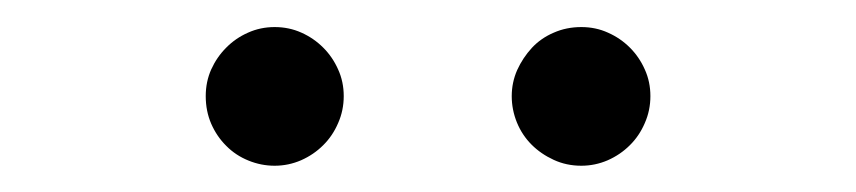

<svg xmlns="http://www.w3.org/2000/svg" viewBox="-20 -617 642 144"><path d="M186 -596.7Q196.8 -596.7 206.1 -592.5Q215.3 -588.4 222.4 -581.3Q229.5 -574.2 233.6 -564.9Q237.8 -555.7 237.8 -544.9Q237.8 -534.2 233.6 -524.7Q229.5 -515.1 222.4 -508.1Q215.3 -501 205.8 -496.8Q196.3 -492.7 186 -492.7Q175.8 -492.7 166.3 -496.6Q156.7 -500.5 149.7 -507.6Q142.6 -514.6 138.4 -524.2Q134.3 -533.7 134.3 -544.9Q134.3 -555.7 138.4 -564.9Q142.6 -574.2 149.7 -581.3Q156.7 -588.4 166 -592.5Q175.3 -596.7 186 -596.7ZM416 -596.7Q426.8 -596.7 436 -592.5Q445.3 -588.4 452.4 -581.3Q459.5 -574.2 463.6 -564.9Q467.8 -555.7 467.8 -544.9Q467.8 -534.2 463.6 -524.7Q459.5 -515.1 452.4 -508.1Q445.3 -501 435.8 -496.8Q426.3 -492.7 416 -492.7Q404.8 -492.7 395.3 -497.1Q385.7 -501.5 378.7 -508.5Q371.6 -515.6 367.7 -525.1Q363.8 -534.7 363.8 -544.9Q363.8 -555.2 367.9 -564.5Q372.1 -573.7 378.9 -581.1Q385.7 -588.4 395.3 -592.5Q404.8 -596.7 416 -596.7Z"/></svg>

Font: Erica Type
Style: Regular
Weight: 400
Designer: Peter Wiegel
Foundry: Peter Wiegel
Version: Version 1.000 2010 initial release